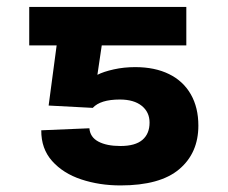

<svg xmlns="http://www.w3.org/2000/svg" viewBox="-20 -534 665 561"><path d="M122.1 -225.6 145.5 -401.4H65.4V-513.7H524.4V-401.4H277.3L264.6 -315.4Q282.7 -324.7 312.5 -331.3Q342.3 -337.9 375 -337.9Q432.6 -337.9 474.1 -317.4Q515.6 -296.9 537.6 -258.3Q559.6 -219.7 559.6 -167Q559.6 -86.9 503.7 -39.6Q447.8 7.8 332 7.8Q270.5 7.8 217.5 -9.8Q164.6 -27.3 132.3 -63.5Q100.1 -99.6 100.6 -153.3L241.2 -159.2Q243.2 -133.3 267.3 -120.4Q291.5 -107.4 332 -107.4Q375 -107.4 396 -125.2Q417 -143.1 417 -175.8Q417 -206.5 394 -224.9Q371.1 -243.2 330.1 -243.2Q273.4 -243.2 251 -218.8Z"/></svg>

Font: Pretendard
Style: Bold
Weight: 700
Designer: Base glyphs from Inter by Rasmus Andersson; Hangeul glyphs from Noto Sans CJK(Source Han Sans) by Jang Soo-young and Kan
Foundry: Kil Hyung-jin
Version: Version 1.309